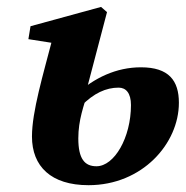

<svg xmlns="http://www.w3.org/2000/svg" viewBox="-20 -523 540 558"><path d="M237.2 15.2C393.8 15.2 499.9 -106 499.9 -224.2C499.9 -288.6 470.9 -327.4 389.7 -327.4C317.7 -327.4 254 -296.8 200.8 -248.6L216 -214.9C252.6 -252.4 288.2 -268.3 324.8 -268.3C345.9 -268.3 360.6 -252.8 360.6 -217.7C360.6 -122.9 312.2 -39.8 260.3 -39.8C226 -39.8 207.6 -61.4 207.6 -120.7C207.6 -174.2 223.2 -215.1 237.5 -261.8L235.3 -275.9L291 -487.8L273.7 -502.9L68.7 -446.8L62.5 -409.2L190.1 -389.2L134.5 -418.3C104.9 -304.5 72.9 -198.6 72.9 -126.2C72.9 -39.4 128.4 15.2 237.2 15.2Z"/></svg>

Font: Source Serif Variable
Style: Italic
Weight: 389
Italic angle: -12°
Designer: Frank Grießhammer
Foundry: Adobe Systems Incorporated
Version: Version 3.001;hotconv 1.0.111;makeotfexe 2.5.65597